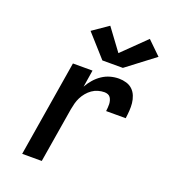

<svg xmlns="http://www.w3.org/2000/svg" viewBox="-142 -891 884 995"><g transform="rotate(20 300.0 -393.0)"><path d="M95 0 182 -530H290L275 -436Q287 -458 304 -477.5Q321 -497 342 -511Q363 -525 386.5 -531.5Q410 -538 434 -538Q455 -538 475 -532Q495 -526 509 -512.5Q523 -499 530.5 -480Q538 -461 540 -441Q542 -421 540.5 -399.5Q539 -378 536 -357H428Q429 -367 430 -377Q431 -387 430.5 -396.5Q430 -406 427.5 -415Q425 -424 420 -431.5Q415 -439 406 -442.5Q397 -446 387 -446Q370 -446 352.5 -441Q335 -436 320 -425.5Q305 -415 293 -400.5Q281 -386 273 -370Q265 -354 260.5 -337Q256 -320 253 -303L203 0ZM320 -597 210 -720 297 -780 385 -661 513 -786 587 -714 433 -597Z"/></g></svg>

Font: Iosevka Curly SmBdEx
Style: Italic
Weight: 600
Width: 7
Italic angle: -9°
Monospace: yes
Designer: Belleve Invis
Foundry: Belleve Invis
Version: Version 11.1.0; ttfautohint (v1.8.3)